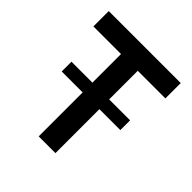

<svg xmlns="http://www.w3.org/2000/svg" viewBox="-188 -836 973 973"><g transform="rotate(45 298.0 -350.0)"><path d="M556 -590H358V0H238V-590H40V-700H556ZM508 -315H88V-385H508Z"/></g></svg>

Font: Kulim Park
Style: Bold
Weight: 700
Designer: Noponies / Dale Sattler
Foundry: Noponies
Version: Version 1.000; ttfautohint (v1.8.3)